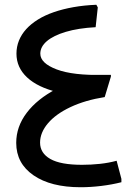

<svg xmlns="http://www.w3.org/2000/svg" viewBox="-20 -780 547 805"><path d="M318 5Q193 5 120.5 -45Q48 -95 48 -181Q48 -249 92 -307Q136 -365 215.5 -406.5Q295 -448 402 -465L419 -373Q337 -360 275.5 -331Q214 -302 181 -263Q148 -224 148 -182Q148 -138 191 -113.5Q234 -89 324 -89Q362 -89 399 -93Q436 -97 469 -106L489 -30V-16Q450 -6 405 -0.5Q360 5 318 5ZM419 -373 253 -466H445V-459ZM419 -377Q303 -374 220.5 -394Q138 -414 93.5 -455.5Q49 -497 49 -555Q49 -584 59.5 -610Q70 -636 90 -658Q110 -680 139 -698Q168 -716 205.5 -729Q243 -742 288 -750Q333 -758 384 -760L390 -749L381 -666Q308 -662 256 -646.5Q204 -631 176.5 -607.5Q149 -584 149 -555Q149 -515 217.5 -489Q286 -463 416 -466Z"/></svg>

Font: Fustat SemiBold
Style: Regular
Weight: 600
Designer: Mohamed Gaber, Khaled Hosny, Laura Garcia Mut
Foundry: Kief Type Foundry, Alif Type Foundry, Hard Type Foundry
Version: Version 1.007